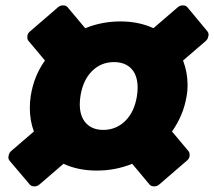

<svg xmlns="http://www.w3.org/2000/svg" viewBox="-20 -704 790 708"><path d="M90.8 -588.3 194.2 -677.5Q201.7 -684.2 212.5 -684.2Q223.3 -684.2 229.2 -677.5L294.2 -600Q355.8 -625 424.2 -625Q491.7 -625 545.8 -600L635.8 -677.5Q643.3 -684.2 654.2 -684.2Q665 -684.2 670.8 -677.5L745 -588.3Q749.2 -582.5 749.2 -576.7Q749.2 -575.8 748.8 -573.8Q748.3 -571.7 748.3 -570.8Q746.7 -560 739.2 -553.3L655 -480.8Q671.7 -437.5 671.7 -390Q671.7 -367.5 668.3 -350Q656.7 -279.2 614.2 -219.2L675 -146.7Q679.2 -141.7 679.2 -133.3V-129.2Q678.3 -119.2 669.2 -111.7L566.7 -23.3Q559.2 -16.7 548.3 -16.7Q537.5 -16.7 531.7 -23.3L467.5 -100Q405.8 -75 336.7 -75Q268.3 -75 214.2 -100L125 -23.3Q117.5 -16.7 106.7 -16.7Q95.8 -16.7 90 -23.3L15 -111.7Q10.8 -117.5 10.8 -123.3Q10.8 -124.2 11.2 -126.2Q11.7 -128.3 11.7 -129.2Q13.3 -140 20.8 -146.7L105 -219.2Q90 -259.2 90 -305.8Q90 -330 93.3 -350Q105 -424.2 145.8 -480.8L85 -553.3Q80.8 -558.3 80.8 -566.7V-570.8Q81.7 -580.8 90.8 -588.3ZM400 -475Q352.5 -475 319.2 -441.7Q285.8 -408.3 276.7 -350Q274.2 -334.2 274.2 -319.2Q274.2 -275 297.1 -250Q320 -225 360.8 -225Q408.3 -225 442.1 -258.3Q475.8 -291.7 485 -350Q487.5 -366.7 487.5 -380.8Q487.5 -425.8 464.6 -450.4Q441.7 -475 400 -475Z"/></svg>

Font: BoonTook Mon
Style: Italic
Weight: 400
Italic angle: -9°
Designer: Sungsit Sawaiwan
Foundry: FontUni
Version: Version 3.0